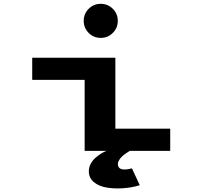

<svg xmlns="http://www.w3.org/2000/svg" viewBox="-20 -810 1090 1031"><path d="M585.8 -633.2Q559 -606.5 521 -606.5Q483 -606.5 456.2 -633.2Q429.5 -660 429.5 -698Q429.5 -736 456.2 -762.8Q483 -789.5 521 -789.5Q559 -789.5 585.8 -762.8Q612.5 -736 612.5 -698Q612.5 -660 585.8 -633.2ZM599.5 -119H894V0H678Q675.5 1.5 671 4Q666.5 6.5 655.2 14.2Q644 22 635.5 30Q627 38 620 49.2Q613 60.5 613 70.5Q613 114 688.5 94L730.5 184.5Q688.5 197.5 641.5 200.8Q594.5 204 553 197.2Q511.5 190.5 484.2 168Q457 145.5 457 110Q457 89 467 70Q477 51 491 38.8Q505 26.5 519 17.2Q533 8 543 4L553 0H434.5V-381H153V-500H599.5Z"/></svg>

Font: League Mono Extended SemiBold
Style: Regular
Weight: 600
Width: 9
Designer: Tyler Finck
Foundry: The League of Moveable Type / Tyler Finck
Version: Version 2.210